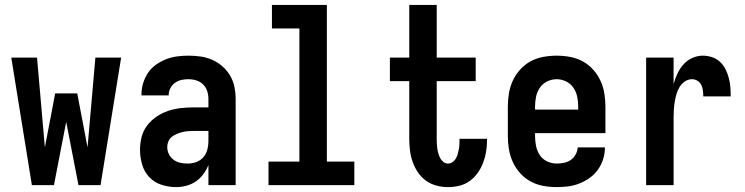

<svg xmlns="http://www.w3.org/2000/svg" viewBox="-20 -755 3040 783"><path d="M110 0 26 -520H131L163 -154L205 -374H295L337 -154L369 -520H474L390 0H300L250 -258L200 0Z M698 8Q668 8 638.5 -1.5Q609 -11 588.5 -33Q568 -55 559.5 -84.5Q551 -114 551 -144Q551 -171 557.5 -196.5Q564 -222 580 -243Q596 -264 618 -279Q640 -294 665 -302.5Q690 -311 716.5 -314Q743 -317 769 -317H830V-351Q830 -368 825 -383.5Q820 -399 808.5 -410.5Q797 -422 781 -427Q765 -432 749 -432Q734 -432 720 -429Q706 -426 694 -417.5Q682 -409 675 -395.5Q668 -382 668 -368V-366H557V-371Q557 -394 564 -416.5Q571 -439 584 -458.5Q597 -478 616.5 -491.5Q636 -505 657.5 -513.5Q679 -522 702.5 -525Q726 -528 749 -528Q774 -528 798.5 -524.5Q823 -521 845.5 -511Q868 -501 887 -484.5Q906 -468 918.5 -446.5Q931 -425 936 -400.5Q941 -376 941 -351V0H830V-82Q822 -62 809 -44.5Q796 -27 778.5 -15Q761 -3 740 2.5Q719 8 698 8ZM746 -88Q763 -88 780 -94Q797 -100 809 -113.5Q821 -127 825.5 -144.5Q830 -162 830 -180V-221H769Q757 -221 745.5 -220Q734 -219 722.5 -216Q711 -213 700 -208.5Q689 -204 680 -196.5Q671 -189 666.5 -178Q662 -167 662 -155Q662 -140 669 -126Q676 -112 688.5 -103Q701 -94 716 -91Q731 -88 746 -88Z M1075 0V-96H1201V-639H1089V-735H1313V-96H1425V0Z M1807 8Q1784 8 1760.5 2Q1737 -4 1717.5 -18Q1698 -32 1684.5 -52Q1671 -72 1663 -94.5Q1655 -117 1652 -141Q1649 -165 1649 -189V-424H1570V-520H1649V-735H1761V-520H1920V-424H1761V-189Q1761 -178 1761.5 -168Q1762 -158 1763.5 -148Q1765 -138 1768 -128Q1771 -118 1775.5 -109.5Q1780 -101 1788.5 -94.5Q1797 -88 1807 -88Q1817 -88 1825.5 -94Q1834 -100 1839 -108.5Q1844 -117 1846.5 -126.5Q1849 -136 1851 -145.5Q1853 -155 1853.5 -165Q1854 -175 1854 -184V-189H1966V-180Q1966 -157 1962 -134Q1958 -111 1949.5 -89.5Q1941 -68 1927.5 -49Q1914 -30 1895 -16.5Q1876 -3 1853.5 2.5Q1831 8 1807 8Z M2250 8Q2222 8 2195 3Q2168 -2 2144 -15Q2120 -28 2101.5 -48.5Q2083 -69 2071.5 -94Q2060 -119 2055.5 -146Q2051 -173 2051 -200V-320Q2051 -347 2055.5 -374.5Q2060 -402 2071.5 -426.5Q2083 -451 2101.5 -471.5Q2120 -492 2144 -505Q2168 -518 2195.5 -523Q2223 -528 2250 -528Q2277 -528 2304.5 -523Q2332 -518 2356 -505Q2380 -492 2398.5 -471.5Q2417 -451 2428.5 -426.5Q2440 -402 2444.5 -374.5Q2449 -347 2449 -320V-212H2162V-200Q2162 -180 2166 -160Q2170 -140 2181 -123Q2192 -106 2211 -97Q2230 -88 2250 -88Q2265 -88 2280 -91Q2295 -94 2307.5 -102.5Q2320 -111 2327.5 -125Q2335 -139 2336 -154H2447Q2447 -130 2440 -107Q2433 -84 2419 -64Q2405 -44 2385.5 -30Q2366 -16 2343.5 -7Q2321 2 2297.5 5Q2274 8 2250 8ZM2162 -308H2338V-320Q2338 -340 2334 -360Q2330 -380 2318.5 -397Q2307 -414 2288.5 -423Q2270 -432 2250 -432Q2230 -432 2211.5 -423Q2193 -414 2181.5 -397Q2170 -380 2166 -360Q2162 -340 2162 -320Z M2615 0V-520H2727V-412Q2733 -434 2742.5 -454.5Q2752 -475 2767 -492Q2782 -509 2803 -518.5Q2824 -528 2846 -528Q2865 -528 2883.5 -522Q2902 -516 2916 -503Q2930 -490 2938.5 -473Q2947 -456 2952 -437.5Q2957 -419 2958.5 -400Q2960 -381 2960 -362H2848Q2848 -374 2846.5 -386Q2845 -398 2840 -408.5Q2835 -419 2824.5 -425.5Q2814 -432 2802 -432Q2786 -432 2772.5 -422.5Q2759 -413 2751 -399.5Q2743 -386 2738.5 -370.5Q2734 -355 2731.5 -339Q2729 -323 2728 -307.5Q2727 -292 2727 -276V0Z"/></svg>

Font: Iosevka Fixed
Style: Bold
Weight: 700
Monospace: yes
Designer: Belleve Invis
Foundry: Belleve Invis
Version: Version 32.3.0